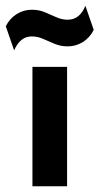

<svg xmlns="http://www.w3.org/2000/svg" viewBox="-66 -650 347 670"><path d="M47.2 0V-416.7H168.1V0ZM-16.7 -474.3 -45.8 -558.3Q-31.9 -586.1 -7.6 -601Q16.7 -616 45.1 -616Q70.1 -616 90.6 -607.3Q111.1 -598.6 130.6 -589.9Q150 -581.2 170.1 -581.2Q192.4 -581.2 207.6 -594.1Q222.9 -606.9 231.9 -629.9L261.1 -545.8Q247.2 -518.1 222.9 -503.1Q198.6 -488.2 170.1 -488.2Q145.8 -488.2 125 -496.9Q104.2 -505.6 84.7 -514.2Q65.3 -522.9 45.1 -522.9Q23.6 -522.9 8.3 -510.1Q-6.9 -497.2 -16.7 -474.3Z"/></svg>

Font: Afacad Flux
Style: Bold
Weight: 700
Designer: Kristian Moeller
Foundry: Dicotype
Version: Version 1.100